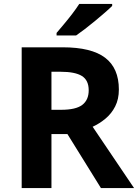

<svg xmlns="http://www.w3.org/2000/svg" viewBox="-20 -954 700 974"><path d="M298 -714Q444 -714 513.5 -661Q583 -608 583 -500Q583 -451 564.5 -414.5Q546 -378 515.5 -352.5Q485 -327 450 -311L660 0H492L322 -274H241V0H90V-714ZM287 -590H241V-397H290Q365 -397 397.5 -422Q430 -447 430 -496Q430 -547 395.5 -568.5Q361 -590 287 -590ZM549 -924Q535 -910 512 -890Q489 -870 462.5 -848Q436 -826 410.5 -806.5Q385 -787 366 -774H267V-787Q283 -806 304.5 -831.5Q326 -857 347 -884.5Q368 -912 382 -934H549Z"/></svg>

Font: Noto Sans Medefaidrin
Style: Bold
Weight: 700
Designer: Dalton Maag Ltd
Foundry: Dalton Maag Ltd
Version: Version 1.002; ttfautohint (v1.8.4.7-5d5b)